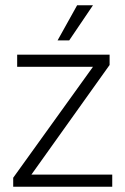

<svg xmlns="http://www.w3.org/2000/svg" viewBox="-20 -707 475 727"><path d="M30 -34 332 -454H45V-500H395V-461L99 -46H405V0H30ZM272 -687H332L242 -554H198Z"/></svg>

Font: Sarabun ExtraLight
Style: Regular
Weight: 275
Designer: Suppakit Chalermlarp | Katatrad Co.,Ltd.
Foundry: Cadson Demak Co.,Ltd.
Version: Version 1.000; ttfautohint (v1.6)